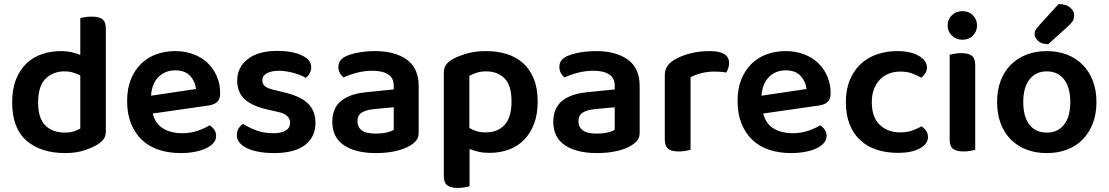

<svg xmlns="http://www.w3.org/2000/svg" viewBox="-20 -740 5468 947"><path d="M502 -92Q502 -69 492 -55Q482 -41 462 -28Q437 -12 396 1.5Q355 15 301 15Q181 15 110.5 -46.5Q40 -108 40 -235Q40 -301 59 -348.5Q78 -396 110.5 -427Q143 -458 187 -473Q231 -488 282 -488Q309 -488 333 -482.5Q357 -477 376 -469V-650Q384 -653 399.5 -655.5Q415 -658 433 -658Q469 -658 485.5 -645Q502 -632 502 -599ZM376 -367Q361 -376 341 -382Q321 -388 298 -388Q242 -388 205 -352Q168 -316 168 -234Q168 -157 203.5 -121.5Q239 -86 300 -86Q326 -86 344.5 -92Q363 -98 376 -106Z M733 -180Q747 -129 785 -106Q823 -83 879 -83Q921 -83 956.5 -95.5Q992 -108 1014 -122Q1028 -114 1037 -100Q1046 -86 1046 -70Q1046 -50 1032.5 -34.5Q1019 -19 995.5 -8Q972 3 940 9Q908 15 871 15Q812 15 763.5 -1Q715 -17 680.5 -49.5Q646 -82 626.5 -130Q607 -178 607 -242Q607 -304 626 -350Q645 -396 677.5 -427Q710 -458 753 -473Q796 -488 844 -488Q893 -488 934 -472.5Q975 -457 1004 -429.5Q1033 -402 1049.5 -363.5Q1066 -325 1066 -280Q1066 -252 1051.5 -238Q1037 -224 1011 -220ZM844 -393Q795 -393 762 -360.5Q729 -328 725 -268L947 -301Q943 -338 918 -365.5Q893 -393 844 -393Z M1536 -134Q1536 -64 1484 -24.5Q1432 15 1332 15Q1291 15 1257.5 9Q1224 3 1199.5 -8.5Q1175 -20 1161.5 -36.5Q1148 -53 1148 -73Q1148 -92 1156.5 -106Q1165 -120 1179 -129Q1207 -111 1243.5 -97Q1280 -83 1328 -83Q1369 -83 1390 -96.5Q1411 -110 1411 -134Q1411 -175 1351 -188L1295 -201Q1221 -218 1185.5 -252Q1150 -286 1150 -343Q1150 -408 1202 -448.5Q1254 -489 1348 -489Q1384 -489 1414.5 -483.5Q1445 -478 1467.5 -467.5Q1490 -457 1502.5 -442.5Q1515 -428 1515 -409Q1515 -391 1507 -377.5Q1499 -364 1488 -356Q1479 -362 1464.5 -368Q1450 -374 1432.5 -379Q1415 -384 1395.5 -387.5Q1376 -391 1357 -391Q1318 -391 1296 -378.5Q1274 -366 1274 -343Q1274 -326 1286.5 -315Q1299 -304 1330 -297L1379 -285Q1462 -266 1499 -229.5Q1536 -193 1536 -134Z M1834 -81Q1863 -81 1887 -86.5Q1911 -92 1922 -100V-211L1825 -202Q1785 -198 1764 -184.5Q1743 -171 1743 -142Q1743 -113 1764.5 -97Q1786 -81 1834 -81ZM1830 -488Q1928 -488 1986.5 -446Q2045 -404 2045 -316V-85Q2045 -61 2033 -47Q2021 -33 2003 -22Q1975 -5 1932 5Q1889 15 1834 15Q1734 15 1676.5 -23.5Q1619 -62 1619 -139Q1619 -206 1661.5 -241.5Q1704 -277 1785 -285L1922 -299V-317Q1922 -355 1894.5 -373Q1867 -391 1817 -391Q1778 -391 1741 -381.5Q1704 -372 1675 -358Q1664 -366 1656.5 -379.5Q1649 -393 1649 -409Q1649 -429 1658.5 -441.5Q1668 -454 1689 -464Q1718 -476 1755 -482Q1792 -488 1830 -488Z M2394 14Q2365 14 2340.5 8.5Q2316 3 2296 -5V179Q2287 181 2272 184Q2257 187 2238 187Q2203 187 2186 174Q2169 161 2169 128V-379Q2169 -403 2178.5 -418Q2188 -433 2209 -446Q2238 -463 2281 -475.5Q2324 -488 2378 -488Q2433 -488 2479.5 -473.5Q2526 -459 2560 -428.5Q2594 -398 2613 -351Q2632 -304 2632 -239Q2632 -176 2614 -129Q2596 -82 2564.5 -50Q2533 -18 2489.5 -2Q2446 14 2394 14ZM2375 -87Q2435 -87 2469 -124Q2503 -161 2503 -239Q2503 -320 2468 -354Q2433 -388 2378 -388Q2351 -388 2330.5 -381Q2310 -374 2295 -366V-109Q2311 -99 2330.5 -93Q2350 -87 2375 -87Z M2924 -81Q2953 -81 2977 -86.5Q3001 -92 3012 -100V-211L2915 -202Q2875 -198 2854 -184.5Q2833 -171 2833 -142Q2833 -113 2854.5 -97Q2876 -81 2924 -81ZM2920 -488Q3018 -488 3076.5 -446Q3135 -404 3135 -316V-85Q3135 -61 3123 -47Q3111 -33 3093 -22Q3065 -5 3022 5Q2979 15 2924 15Q2824 15 2766.5 -23.5Q2709 -62 2709 -139Q2709 -206 2751.5 -241.5Q2794 -277 2875 -285L3012 -299V-317Q3012 -355 2984.5 -373Q2957 -391 2907 -391Q2868 -391 2831 -381.5Q2794 -372 2765 -358Q2754 -366 2746.5 -379.5Q2739 -393 2739 -409Q2739 -429 2748.5 -441.5Q2758 -454 2779 -464Q2808 -476 2845 -482Q2882 -488 2920 -488Z M3386 -1Q3377 1 3362 4Q3347 7 3328 7Q3293 7 3276 -6Q3259 -19 3259 -52V-369Q3259 -395 3271 -413Q3283 -431 3306 -445Q3337 -464 3382.5 -476Q3428 -488 3481 -488Q3576 -488 3576 -429Q3576 -415 3571.5 -402.5Q3567 -390 3562 -382Q3539 -387 3505 -387Q3470 -387 3439 -379Q3408 -371 3386 -359Z M3744 -180Q3758 -129 3796 -106Q3834 -83 3890 -83Q3932 -83 3967.5 -95.5Q4003 -108 4025 -122Q4039 -114 4048 -100Q4057 -86 4057 -70Q4057 -50 4043.5 -34.5Q4030 -19 4006.5 -8Q3983 3 3951 9Q3919 15 3882 15Q3823 15 3774.5 -1Q3726 -17 3691.5 -49.5Q3657 -82 3637.5 -130Q3618 -178 3618 -242Q3618 -304 3637 -350Q3656 -396 3688.5 -427Q3721 -458 3764 -473Q3807 -488 3855 -488Q3904 -488 3945 -472.5Q3986 -457 4015 -429.5Q4044 -402 4060.5 -363.5Q4077 -325 4077 -280Q4077 -252 4062.5 -238Q4048 -224 4022 -220ZM3855 -393Q3806 -393 3773 -360.5Q3740 -328 3736 -268L3958 -301Q3954 -338 3929 -365.5Q3904 -393 3855 -393Z M4420 -387Q4390 -387 4364.5 -377Q4339 -367 4320.5 -348Q4302 -329 4291 -301Q4280 -273 4280 -236Q4280 -162 4319 -124.5Q4358 -87 4420 -87Q4455 -87 4480.5 -96.5Q4506 -106 4526 -117Q4540 -107 4548.5 -94Q4557 -81 4557 -64Q4557 -30 4517 -8Q4477 14 4409 14Q4352 14 4304.5 -1.5Q4257 -17 4223 -48.5Q4189 -80 4170.5 -127Q4152 -174 4152 -236Q4152 -299 4172 -346.5Q4192 -394 4226.5 -425.5Q4261 -457 4307 -472.5Q4353 -488 4405 -488Q4472 -488 4512 -464.5Q4552 -441 4552 -407Q4552 -391 4543.5 -378Q4535 -365 4524 -357Q4504 -368 4479.5 -377.5Q4455 -387 4420 -387Z M4664 -470Q4672 -472 4687.5 -475Q4703 -478 4721 -478Q4757 -478 4773.5 -465Q4790 -452 4790 -419V-1Q4782 1 4766.5 4Q4751 7 4733 7Q4697 7 4680.5 -6Q4664 -19 4664 -52ZM4654 -615Q4654 -644 4674.5 -664.5Q4695 -685 4727 -685Q4759 -685 4779 -664.5Q4799 -644 4799 -615Q4799 -585 4779 -564.5Q4759 -544 4727 -544Q4695 -544 4674.5 -564.5Q4654 -585 4654 -615Z M5388 -237Q5388 -179 5370.5 -132.5Q5353 -86 5321 -53Q5289 -20 5244 -2.5Q5199 15 5143 15Q5087 15 5042 -2.5Q4997 -20 4965 -52.5Q4933 -85 4915.5 -131.5Q4898 -178 4898 -237Q4898 -295 4915.5 -341.5Q4933 -388 4965.5 -420.5Q4998 -453 5043 -470.5Q5088 -488 5143 -488Q5198 -488 5243 -470.5Q5288 -453 5320.5 -420Q5353 -387 5370.5 -340.5Q5388 -294 5388 -237ZM5143 -388Q5089 -388 5058 -348.5Q5027 -309 5027 -237Q5027 -164 5057.5 -125Q5088 -86 5143 -86Q5198 -86 5228.5 -125.5Q5259 -165 5259 -237Q5259 -309 5228 -348.5Q5197 -388 5143 -388ZM5201 -720Q5238 -720 5258 -703Q5278 -686 5278 -665Q5278 -646 5270 -634.5Q5262 -623 5243 -606L5150 -522Q5118 -522 5100.5 -538Q5083 -554 5083 -573Q5083 -584 5087.5 -592Q5092 -600 5102 -611Z"/></svg>

Font: Baloo Thambi 2 SemiBold
Style: Regular
Weight: 600
Designer: Aadarsh Rajan and Ek Type
Foundry: Ek Type
Version: Version 1.640;hotconv 1.0.111;makeotfexe 2.5.65597; ttfautoh